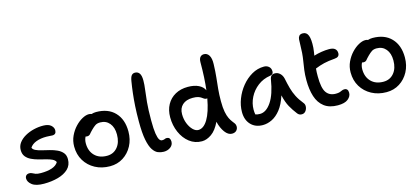

<svg xmlns="http://www.w3.org/2000/svg" viewBox="-61 -1256 3865 1765"><g transform="rotate(-15 1872.0 -373.5)"><path d="M188 10Q112 10 76 -17.5Q40 -45 40 -79Q40 -96 50.5 -107Q61 -118 81 -118Q96 -118 107 -111.5Q118 -105 135.5 -98.5Q153 -92 186 -92Q248 -92 291 -106.5Q334 -121 352 -152Q344 -171 320 -182.5Q296 -194 262.5 -202Q229 -210 194 -219.5Q159 -229 128.5 -243.5Q98 -258 79 -282Q60 -306 60 -344Q60 -383 83 -413.5Q106 -444 144 -465.5Q182 -487 228 -498Q274 -509 320 -508Q367 -507 390.5 -486Q414 -465 414 -439Q414 -399 376 -399Q363 -399 352 -400.5Q341 -402 319 -402Q264 -402 222.5 -386.5Q181 -371 161 -340Q167 -322 190.5 -311Q214 -300 248 -292Q282 -284 318.5 -275Q355 -266 386.5 -251.5Q418 -237 438 -213.5Q458 -190 458 -152Q458 -95 421 -59.5Q384 -24 322.5 -7Q261 10 188 10Z M817 12Q738 12 676 -21.5Q614 -55 578.5 -113.5Q543 -172 543 -248Q543 -302 564.5 -348Q586 -394 618.5 -428.5Q651 -463 686 -482Q721 -501 749 -501Q764 -501 775 -496Q797 -503 819 -503Q933 -503 997 -436Q1061 -369 1061 -254Q1061 -178 1029 -118Q997 -58 942 -23Q887 12 817 12ZM654 -249Q654 -176 697 -132Q740 -88 814 -88Q876 -88 914 -133.5Q952 -179 952 -254Q952 -322 919 -361.5Q886 -401 831 -401Q802 -401 784 -389Q766 -377 746 -357Q723 -334 713 -321Q703 -308 682 -308Q674 -308 668 -310Q654 -282 654 -249Z M1328 11Q1300 11 1273.5 0.5Q1247 -10 1225 -43Q1203 -76 1190 -141.5Q1177 -207 1177 -317Q1177 -398 1181 -462.5Q1185 -527 1191.5 -583Q1198 -639 1207 -693Q1213 -730 1225 -745Q1237 -760 1258 -760Q1285 -760 1300 -739Q1315 -718 1315 -671Q1315 -632 1308.5 -585Q1302 -538 1295.5 -469.5Q1289 -401 1289 -297Q1289 -215 1296 -171.5Q1303 -128 1314 -111.5Q1325 -95 1339 -95Q1357 -95 1365 -99.5Q1373 -104 1382 -104Q1403 -104 1411 -92Q1419 -80 1419 -62Q1419 -29 1392 -9Q1365 11 1328 11Z M1692 9Q1625 9 1574 -30.5Q1523 -70 1494 -136Q1465 -202 1465 -279Q1465 -348 1493.5 -399.5Q1522 -451 1573.5 -479.5Q1625 -508 1693 -508Q1754 -508 1795 -488Q1836 -468 1851 -433Q1858 -489 1861.5 -555Q1865 -621 1865 -695Q1865 -729 1878.5 -744.5Q1892 -760 1914 -760Q1945 -760 1962.5 -731.5Q1980 -703 1978 -649Q1976 -578 1970 -523Q1964 -468 1959 -416.5Q1954 -365 1954 -302Q1954 -239 1962 -199Q1970 -159 1982 -135Q1994 -111 2005.5 -96.5Q2017 -82 2025.5 -70Q2034 -58 2034 -41Q2034 -18 2019 -2.5Q2004 13 1976 13Q1940 13 1910 -27.5Q1880 -68 1865 -130Q1830 -56 1783.5 -23.5Q1737 9 1692 9ZM1578 -279Q1578 -231 1594 -190.5Q1610 -150 1635 -125Q1660 -100 1686 -100Q1737 -100 1777 -166.5Q1817 -233 1840 -360Q1836 -359 1832 -359Q1820 -359 1811 -365Q1802 -371 1791 -379Q1780 -387 1761.5 -393Q1743 -399 1711 -399Q1648 -399 1613 -367Q1578 -335 1578 -279Z M2271 10Q2200 10 2157.5 -35Q2115 -80 2115 -155Q2115 -217 2139 -279Q2163 -341 2205 -392.5Q2247 -444 2301.5 -475.5Q2356 -507 2418 -507Q2445 -507 2464 -490.5Q2483 -474 2483 -444Q2483 -415 2452 -411Q2384 -401 2332.5 -361.5Q2281 -322 2252.5 -265.5Q2224 -209 2224 -149Q2224 -136 2225 -125Q2226 -114 2228 -103Q2245 -96 2272 -96Q2331 -96 2379.5 -167.5Q2428 -239 2450 -377Q2457 -421 2498 -421Q2526 -421 2546.5 -401.5Q2567 -382 2574 -352Q2585 -297 2597 -254Q2609 -211 2629 -171.5Q2649 -132 2684 -89Q2697 -74 2695 -51Q2693 -28 2679 -10.5Q2665 7 2642 7Q2627 7 2617 1Q2607 -5 2600 -15Q2569 -55 2545 -98Q2521 -141 2505 -210Q2479 -129 2441 -81Q2403 -33 2359 -11.5Q2315 10 2271 10Z M2984 13Q2904 13 2855 -24.5Q2806 -62 2784.5 -129Q2763 -196 2763 -286Q2763 -338 2768.5 -380Q2774 -422 2780.5 -460Q2787 -498 2790 -538Q2793 -584 2793 -612Q2793 -640 2795 -665Q2796 -683 2806.5 -696.5Q2817 -710 2842 -710Q2878 -710 2892.5 -673Q2907 -636 2902 -557Q2900 -537 2897.5 -519Q2895 -501 2892 -484Q2927 -495 2965 -501Q3003 -507 3037 -507Q3076 -507 3093.5 -491.5Q3111 -476 3111 -450Q3111 -412 3066 -409Q3003 -404 2961.5 -394Q2920 -384 2876 -366Q2874 -349 2873.5 -330.5Q2873 -312 2873 -291Q2873 -181 2903 -138Q2933 -95 2993 -95Q3017 -95 3030.5 -99.5Q3044 -104 3054 -109Q3064 -114 3077 -114Q3113 -114 3113 -72Q3113 -38 3081.5 -12.5Q3050 13 2984 13Z M3448 12Q3369 12 3307 -21.5Q3245 -55 3209.5 -113.5Q3174 -172 3174 -248Q3174 -302 3195.5 -348Q3217 -394 3249.5 -428.5Q3282 -463 3317 -482Q3352 -501 3380 -501Q3395 -501 3406 -496Q3428 -503 3450 -503Q3564 -503 3628 -436Q3692 -369 3692 -254Q3692 -178 3660 -118Q3628 -58 3573 -23Q3518 12 3448 12ZM3285 -249Q3285 -176 3328 -132Q3371 -88 3445 -88Q3507 -88 3545 -133.5Q3583 -179 3583 -254Q3583 -322 3550 -361.5Q3517 -401 3462 -401Q3433 -401 3415 -389Q3397 -377 3377 -357Q3354 -334 3344 -321Q3334 -308 3313 -308Q3305 -308 3299 -310Q3285 -282 3285 -249Z"/></g></svg>

Font: Shantell Sans Normal
Style: Regular
Weight: 500
Designer: Stephen Nixon, Anya Danilova, Shantell Martin
Foundry: Arrow Type
Version: Version 1.009;[a7da0bfa3]